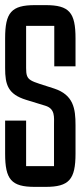

<svg xmlns="http://www.w3.org/2000/svg" viewBox="-20 -725 315 750"><path d="M158 5C250 5 275 -24 275 -125V-236C275 -301 267 -354 192 -379C96 -411 82 -406 82 -459V-624H192V-466H275V-575C275 -676 251 -705 158 -705H117C24 -705 0 -676 0 -575V-459C0 -394 11 -357 82 -335L157 -312C196 -300 191 -268 191 -236V-76H82V-254H0V-125C0 -24 24 5 116 5Z"/></svg>

Font: Queering
Style: Regular
Weight: 400
Designer: Adam Naccarato
Foundry: adamnac
Version: Version 2.000;hotconv 1.0.109;makeotfexe 2.5.65596